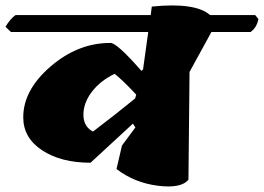

<svg xmlns="http://www.w3.org/2000/svg" viewBox="-55 -682 965 702"><path d="M431 -230 276 -87Q168 -87 99 -132.5Q30 -178 30 -253Q30 -353 130 -439Q230 -525 348 -525Q370 -528 462 -423L468 -428L487 -565H-15L-35 -584Q-17 -614 2 -627H496L500 -658Q660 -674 713 -627H878L890 -612Q883 -580 861 -565H718L638 -419L634 -25Q607 8 521.5 -3Q436 -14 371 -64L391 -150L440 -216ZM285 -201Q363 -260 439 -322L443 -336Q394 -389 364 -412Q312 -387 281 -346.5Q250 -306 250 -262.5Q250 -219 285 -201Z"/></svg>

Font: Tillana ExtraBold
Style: Regular
Weight: 800
Designer: Lipi Raval (Devanagari, Latin), Jonny Pinhorn (Latin)
Foundry: Indian Type Foundry
Version: Version 2.003;PS 1.0;hotconv 1.0.79;makeotf.lib2.5.61930; tt